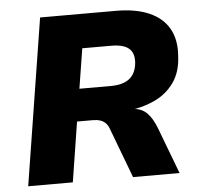

<svg xmlns="http://www.w3.org/2000/svg" viewBox="-51 -758 842 810"><g transform="rotate(-5 370.0 -352.5)"><path d="M36 0 148 -705H469Q553 -705 610 -680Q667 -655 693.5 -607Q720 -559 714 -490Q711 -425 680 -381Q649 -337 599 -313Q549 -289 488 -282L487 -288L509 -286Q543 -283 564.5 -261Q586 -239 602 -198L677 0H480L402 -207Q396 -225 386.5 -235Q377 -245 363.5 -249.5Q350 -254 331 -254H265L225 0ZM287 -391H420Q472 -391 499.5 -413Q527 -435 531 -480Q534 -521 511 -540.5Q488 -560 436 -560H314Z"/></g></svg>

Font: Nunito Sans 9pt Black
Style: Italic
Weight: 900
Italic angle: -9°
Version: Version 3.101;gftools[0.9.27]